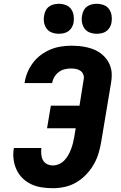

<svg xmlns="http://www.w3.org/2000/svg" viewBox="-20 -984 640 1012"><path d="M259 8Q229 8 199.5 3.5Q170 -1 144.5 -13Q119 -25 99 -44.5Q79 -64 67 -90Q55 -116 51.5 -145.5Q48 -175 53 -204H198Q196 -188 197.5 -171Q199 -154 206 -140.5Q213 -127 227.5 -119.5Q242 -112 259 -112Q275 -112 291 -119Q307 -126 319 -138.5Q331 -151 339.5 -166Q348 -181 354 -196.5Q360 -212 364 -228Q368 -244 371 -260L379 -308H228L248 -427H399L421 -565Q424 -578 419.5 -590.5Q415 -603 404.5 -610.5Q394 -618 381 -620.5Q368 -623 354 -623Q338 -623 321 -619Q304 -615 290 -604.5Q276 -594 267 -579Q258 -564 255 -547Q255 -547 255 -546.5Q255 -546 255 -546H109Q109 -546 109 -547Q109 -548 110 -549Q114 -577 125 -603Q136 -629 153.5 -652.5Q171 -676 195 -694Q219 -712 245.5 -723Q272 -734 299.5 -738.5Q327 -743 354 -743Q377 -743 398.5 -741Q420 -739 441 -734Q462 -729 481 -720.5Q500 -712 516 -699Q532 -686 544 -669Q556 -652 562.5 -631.5Q569 -611 569 -589Q569 -567 565 -545L514 -240Q509 -209 500 -178Q491 -147 474.5 -118Q458 -89 434.5 -64.5Q411 -40 382.5 -23Q354 -6 322 1Q290 8 259 8ZM490 -806Q471 -806 453.5 -812.5Q436 -819 425.5 -833.5Q415 -848 412 -866.5Q409 -885 413 -904Q415 -917 421.5 -929.5Q428 -942 439.5 -950Q451 -958 464 -961Q477 -964 490 -964Q509 -964 526.5 -957.5Q544 -951 554.5 -936.5Q565 -922 568 -903.5Q571 -885 568 -866Q566 -853 559 -840.5Q552 -828 541 -820Q530 -812 516.5 -809Q503 -806 490 -806ZM290 -806Q271 -806 253.5 -812.5Q236 -819 225.5 -833.5Q215 -848 212 -866.5Q209 -885 213 -904Q215 -917 221.5 -929.5Q228 -942 239.5 -950Q251 -958 264 -961Q277 -964 290 -964Q309 -964 326.5 -957.5Q344 -951 354.5 -936.5Q365 -922 368 -903.5Q371 -885 368 -866Q366 -853 359 -840.5Q352 -828 341 -820Q330 -812 316.5 -809Q303 -806 290 -806Z"/></svg>

Font: Iosevka Curly HvExObl
Style: Regular
Weight: 900
Width: 7
Italic angle: -9°
Monospace: yes
Designer: Belleve Invis
Foundry: Belleve Invis
Version: Version 11.1.0; ttfautohint (v1.8.3)